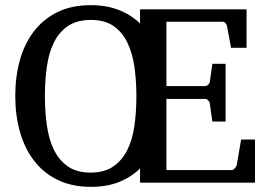

<svg xmlns="http://www.w3.org/2000/svg" viewBox="-20 -707 1039 743"><path d="M507.8 -334Q507.8 -395 500 -449Q492.2 -502.9 472.4 -543.2Q452.6 -583.5 418.7 -606.7Q384.8 -629.9 332 -629.9Q277.8 -629.9 243.2 -606.4Q208.5 -583 188.7 -542.7Q168.9 -502.4 161.4 -449Q153.8 -395.5 153.8 -335.9Q153.8 -275.9 161.4 -221.9Q168.9 -168 188.7 -127.4Q208.5 -86.9 242.7 -63Q276.9 -39.1 330.1 -39.1Q384.3 -39.1 418.7 -63Q453.1 -86.9 472.9 -127.2Q492.7 -167.5 500.2 -220.9Q507.8 -274.4 507.8 -334ZM522 0V-55.2Q487.3 -21 439.9 -2.4Q392.6 16.1 332 16.1Q258.8 16.1 203.9 -10.5Q148.9 -37.1 112.3 -84.5Q75.7 -131.8 57.4 -196Q39.1 -260.3 39.1 -335.9Q39.1 -409.2 56.6 -473.1Q74.2 -537.1 110.4 -584.7Q146.5 -632.3 201.4 -659.7Q256.3 -687 331.1 -687Q392.1 -687 439.7 -668.5Q487.3 -649.9 522 -616.2V-670.9H934.1V-522H874L858.9 -604Q857.9 -611.3 852.8 -617.2Q847.7 -623 840.8 -623H624V-374H773.9Q780.8 -374 786.4 -379.9Q792 -385.7 792 -391.1L801.8 -460H853V-236.8H801.8L792 -306.2Q792 -311.5 786.1 -317.9Q780.3 -324.2 773.9 -324.2H624V-48.8H877Q882.8 -48.8 888.7 -55.7Q894.5 -62.5 896 -67.9L913.1 -167H966.8V0Z"/></svg>

Font: Charis SIL Eur
Style: Regular
Weight: 400
Foundry: SIL International
Version: Version 5.000